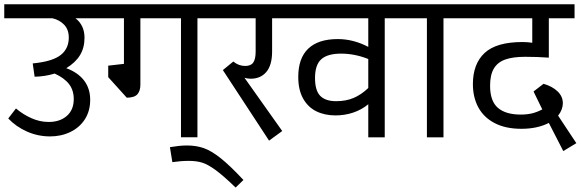

<svg xmlns="http://www.w3.org/2000/svg" viewBox="-27 -636 2689 889"><path d="M435.5 -551.3H322.8Q364.3 -518.6 364.3 -461.4Q364.3 -414.6 343.3 -380.4Q322.3 -346.2 279.8 -320.3Q334 -300.3 362.3 -263.2Q390.6 -226.1 390.6 -173.8Q390.6 -122.1 366 -83.7Q341.3 -45.4 298.8 -24.9Q256.3 -4.4 205.1 -4.4Q148.4 -4.4 97.9 -26.9Q47.4 -49.3 11.2 -87.4L46.9 -133.8Q79.1 -106.4 118.2 -88.9Q157.2 -71.3 198.7 -71.3Q250.5 -71.3 282.5 -99.4Q314.5 -127.4 314.5 -177.2Q314.5 -218.3 292.7 -246.6Q271 -274.9 226.1 -295.4Q181.6 -281.7 133.3 -280.8L124.5 -342.3Q148.9 -344.7 166.5 -348.1Q231.9 -359.4 261.7 -387.9Q291.5 -416.5 291.5 -461.9Q291.5 -499 270 -521.5Q248.5 -543.9 216.3 -551.3H-7.3V-616.2H435.5Z M992.2 -551.3H887.2V-0.5H811V-551.3H623V-243.7Q623 -215.8 609.6 -200Q596.2 -184.1 560.1 -183.6L474.1 -278.8V-332L546.9 -340.3V-551.3H420.9V-616.2H992.2Z M1100.1 197.3 1064 232.4Q1006.8 177.2 970.9 151.1Q935.1 125 908.7 116.9Q882.3 108.9 846.7 108.9Q811.5 108.9 771 114.7L759.8 45.4Q784.7 41.5 801.8 39.6Q818.8 37.6 838.9 37.6Q881.8 37.6 917 50Q952.1 62.5 995.1 96.7Q1038.1 130.9 1100.1 197.3Z M1133.8 -271.5Q1118.7 -271.5 1105 -275.9L1279.8 -29.3L1218.8 15.1L1004.9 -311.5L1053.2 -351.1Q1078.1 -330.6 1108.4 -330.6Q1134.8 -330.6 1145.8 -346.7Q1156.7 -362.8 1156.7 -397V-551.3H978V-616.2H1327.6V-551.3H1232.9V-397.9Q1232.9 -334.5 1206.3 -303Q1179.7 -271.5 1133.8 -271.5Z M1859.4 -551.3H1754.4V0H1678.2V-153.3Q1647.5 -127.9 1608.4 -114.7Q1569.3 -101.6 1526.4 -101.6Q1476.1 -101.6 1437.3 -120.8Q1398.4 -140.1 1376.2 -180.2Q1354 -220.2 1354 -279.8Q1354 -366.7 1400.4 -410.9Q1446.8 -455.1 1537.1 -455.1Q1608.9 -455.1 1678.2 -418.9V-551.3H1313V-616.2H1859.4ZM1678.2 -228.5V-362.8Q1615.2 -387.7 1552.2 -387.7Q1489.7 -387.7 1460.7 -361.8Q1431.6 -335.9 1431.6 -274.9Q1431.6 -216.8 1455.8 -192.1Q1480 -167.5 1529.3 -167.5Q1575.2 -167.5 1610.6 -182.6Q1646 -197.8 1678.2 -228.5Z M2131.3 -551.3H2026.4V0H1949.7V-551.3H1844.7V-616.2H2131.3Z M2581.1 63.5 2514.2 -66.9Q2461.4 -39.6 2386.7 -39.6Q2314.5 -39.6 2263.9 -65.7Q2213.4 -91.8 2188 -138.4Q2162.6 -185.1 2162.6 -246.6Q2162.6 -340.3 2217 -390.9Q2271.5 -441.4 2392.1 -441.4Q2415 -441.4 2437.5 -438V-551.3H2116.7V-616.2H2633.3V-551.3H2514.2V-369.1Q2461.9 -373 2404.8 -373Q2347.7 -373 2312.3 -360.4Q2276.9 -347.7 2259.5 -318.4Q2242.2 -289.1 2242.2 -238.8Q2242.2 -167.5 2278.6 -136.5Q2314.9 -105.5 2383.8 -105.5Q2412.1 -105.5 2435.3 -110.8Q2458.5 -116.2 2483.9 -129.4L2443.4 -212.4L2489.7 -248Q2530.3 -236.3 2554.7 -212.9Q2579.1 -189.5 2579.1 -158.2Q2579.1 -144 2573.5 -128.9Q2567.9 -113.8 2557.1 -100.6L2641.6 26.9Z"/></svg>

Font: Varta
Style: Regular
Weight: 400
Designer: Joana Correia, Viktoriya Grabowska, Eben Sorkin
Foundry: Sorkin Type
Version: Version 1.003; ttfautohint (v1.3) -l 8 -r 24 -G 200 -x 12 -H